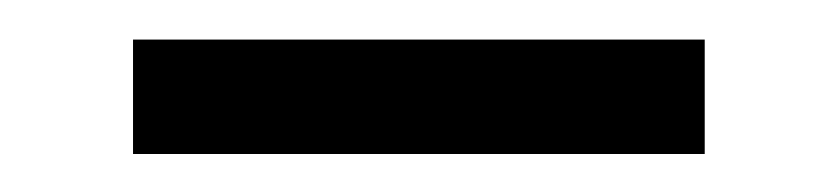

<svg xmlns="http://www.w3.org/2000/svg" viewBox="-20 -299 428 98"><path d="M47.9 -278.8H339.7V-220.4H47.9Z"/></svg>

Font: Karma Variable Light
Style: Regular
Weight: 300
Designer: Joana Correia
Foundry: Indian Type Foundry
Version: Version 3.000